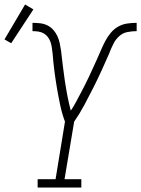

<svg xmlns="http://www.w3.org/2000/svg" viewBox="-68 -837 630 857"><path d="M100 0V-37H180L222 -294Q209 -329 201 -366.5Q193 -404 186.5 -442Q180 -480 175 -518.5Q170 -557 167 -596V-597Q165 -610 163.5 -623Q162 -636 158 -648Q154 -660 146.5 -670.5Q139 -681 128 -687.5Q117 -694 104 -696Q91 -698 77 -698V-735Q95 -735 112 -733Q129 -731 144 -723.5Q159 -716 170 -703.5Q181 -691 188 -676Q195 -661 198.5 -644.5Q202 -628 204.5 -611Q207 -594 208.5 -577Q210 -560 212.5 -543Q215 -526 217 -509Q219 -492 221.5 -475.5Q224 -459 227 -442Q230 -425 233 -408.5Q236 -392 240 -375.5Q244 -359 248 -343Q260 -361 270.5 -380.5Q281 -400 291 -419Q301 -438 311 -457.5Q321 -477 330 -496.5Q339 -516 348 -535.5Q357 -555 366 -575Q375 -595 383.5 -615Q392 -635 402 -654Q412 -673 426.5 -690.5Q441 -708 460 -718.5Q479 -729 500 -732Q521 -735 542 -735V-698Q522 -698 501 -694Q480 -690 464 -675.5Q448 -661 438.5 -642Q429 -623 421 -603V-602Q404 -563 386 -523.5Q368 -484 348.5 -445.5Q329 -407 308.5 -368.5Q288 -330 263 -294L220 -37H295V0ZM-18 -644 -48 -661 44 -817 81 -795Z"/></svg>

Font: Iosevka Slab Extralight
Style: Italic
Weight: 200
Italic angle: -9°
Monospace: yes
Designer: Belleve Invis
Foundry: Belleve Invis
Version: Version 11.1.1; ttfautohint (v1.8.3)